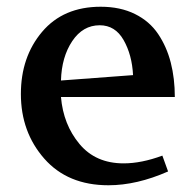

<svg xmlns="http://www.w3.org/2000/svg" viewBox="-20 -535 576 570"><path d="M42 -256Q42 -366 105 -440.5Q168 -515 279 -515Q337 -515 380.5 -493.5Q424 -472 449.5 -434Q475 -396 487 -349Q499 -302 499 -247H161Q168 -165 216 -107.5Q264 -50 347 -50Q400 -50 462 -73L479 -26Q386 15 302 15Q181 15 111.5 -64Q42 -143 42 -256ZM161 -296 375 -312Q372 -372 347 -416Q322 -460 276 -460Q226 -460 194.5 -413Q163 -366 161 -296Z"/></svg>

Font: Volkhov
Style: Regular
Weight: 400
Designer: Cyreal (www.cyreal.org)
Foundry: Cyreal (www.cyreal.org)
Version: Version 1.010